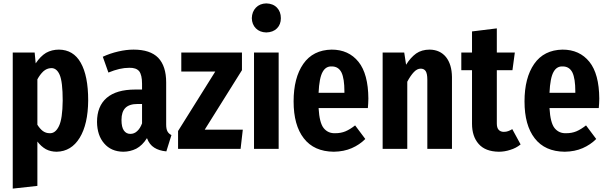

<svg xmlns="http://www.w3.org/2000/svg" viewBox="-20 -876 3576 1130"><path d="M327 -584Q285 -584 251 -565Q218 -545 190 -503L184 -567H55V234L200 218V-43Q222 -14 250 2Q278 17 314 17Q400 15 449 -65Q498 -145 499 -285Q499 -430 455 -507Q412 -583 327 -584ZM272 -92Q250 -92 232 -105Q214 -119 200 -142V-409Q215 -437 235 -456Q255 -474 280 -475Q313 -477 331 -436Q349 -395 349 -284Q348 -177 327 -134Q306 -90 272 -92Z M958 -143V-391Q958 -487 911 -536Q864 -584 766 -584Q723 -584 676 -573Q628 -562 585 -542L618 -449Q652 -463 682 -470Q712 -477 741 -477Q781 -478 799 -457Q816 -435 816 -383V-349H776Q665 -349 608 -300Q551 -251 551 -158Q552 -79 593 -32Q634 16 705 17Q746 17 782 -1Q818 -20 845 -63Q859 -25 888 -7Q916 11 959 15L989 -81Q973 -89 966 -102Q958 -116 958 -143ZM747 -88Q723 -88 709 -108Q695 -128 695 -170Q695 -218 718 -241Q741 -264 790 -264H816V-150Q805 -120 787 -104Q770 -88 747 -88Z M1404 -567H1047V-455H1247L1028 -105V0H1396L1409 -113H1185L1404 -463Z M1547 -856Q1509 -855 1486 -831Q1463 -807 1462 -769Q1463 -732 1486 -709Q1509 -686 1547 -685Q1587 -686 1610 -709Q1633 -732 1633 -769Q1633 -807 1610 -831Q1587 -855 1547 -856ZM1620 -567H1475V0H1620Z M2148 -296Q2147 -441 2090 -512Q2032 -584 1932 -584Q1822 -582 1765 -500Q1708 -418 1708 -279Q1708 -139 1768 -62Q1828 16 1945 17Q2004 16 2050 -4Q2096 -24 2130 -58L2070 -138Q2041 -115 2013 -103Q1986 -92 1954 -92Q1911 -90 1885 -122Q1860 -153 1855 -240H2145Q2146 -252 2147 -267Q2148 -281 2148 -296ZM2007 -330H1855Q1859 -418 1879 -453Q1898 -487 1933 -485Q1972 -485 1990 -449Q2007 -413 2007 -338Z M2509 -584Q2462 -584 2429 -561Q2396 -537 2370 -495L2359 -567H2232V0H2377V-395Q2396 -431 2416 -452Q2435 -472 2456 -472Q2475 -472 2485 -458Q2495 -443 2495 -407V0H2640V-423Q2639 -497 2605 -540Q2570 -583 2509 -584Z M2995 -116Q2982 -108 2970 -104Q2959 -100 2945 -100Q2925 -100 2914 -113Q2904 -125 2904 -149V-463H2996L3010 -567H2904V-709L2758 -691V-567H2695V-463H2758V-148Q2758 -73 2797 -29Q2836 16 2916 17Q2950 17 2983 6Q3017 -4 3044 -26Z M3507 -296Q3506 -441 3449 -512Q3391 -584 3291 -584Q3181 -582 3124 -500Q3067 -418 3067 -279Q3067 -139 3127 -62Q3187 16 3304 17Q3363 16 3409 -4Q3455 -24 3489 -58L3429 -138Q3400 -115 3372 -103Q3345 -92 3313 -92Q3270 -90 3244 -122Q3219 -153 3214 -240H3504Q3505 -252 3506 -267Q3507 -281 3507 -296ZM3366 -330H3214Q3218 -418 3238 -453Q3257 -487 3292 -485Q3331 -485 3349 -449Q3366 -413 3366 -338Z"/></svg>

Font: Glow Sans SC Compressed
Style: Bold
Weight: 700
Width: 2
Designer: Ryoko NISHIZUKA (kana, bopomofo & ideographs); Paul D. Hunt (Latin, Greek & Cyrillic); Sandoll Communications, Soo-young
Version: Version 0.93